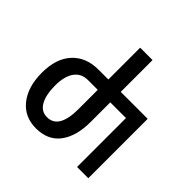

<svg xmlns="http://www.w3.org/2000/svg" viewBox="-182 -884 1063 1063"><g transform="rotate(45 350.0 -352.0)"><path d="M241 10Q150 10 98 -56Q46 -122 46 -231Q46 -343 102.5 -404Q159 -465 256 -465H333V-714H430V-465H641V0H553V-383H430V-229Q430 -118 382 -54Q334 10 241 10ZM240 -77Q287 -77 309.5 -116.5Q332 -156 332 -230V-383H257Q203 -383 175.5 -343.5Q148 -304 148 -233Q148 -160 171.5 -118.5Q195 -77 240 -77Z"/></g></svg>

Font: Noto Sans Georgian ExtraCondensed Medium
Style: Regular
Weight: 500
Width: 2
Designer: Monotype Design Team, Akaki Razmadze
Foundry: Google LLC
Version: Version 2.005; ttfautohint (v1.8.4.7-5d5b)